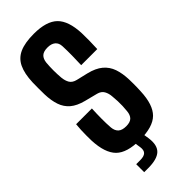

<svg xmlns="http://www.w3.org/2000/svg" viewBox="-302 -853 1046 1046"><g transform="rotate(-45 220.5 -330.0)"><path d="M221 9Q121.5 9 79 -33.5Q36.5 -76 32 -174.5Q31.5 -194 31.5 -215Q31.5 -236 32.5 -256.8Q33.5 -277.5 35.5 -297.5H157Q155 -259 154.8 -221.2Q154.5 -183.5 157 -151Q159.5 -124 174.8 -110.2Q190 -96.5 221 -96.5Q251.5 -96.5 265.5 -110.2Q279.5 -124 282 -151Q284 -171 284.8 -189Q285.5 -207 284.8 -225.5Q284 -244 282 -264.5Q280.5 -289.5 269.8 -308.5Q259 -327.5 234 -334L159.5 -353Q111 -365.5 83 -389.2Q55 -413 42.8 -449Q30.5 -485 29 -534Q28.5 -558.5 28.5 -581.2Q28.5 -604 29 -626.5Q31.5 -692 50.8 -732.2Q70 -772.5 111.2 -790.8Q152.5 -809 221 -809Q317.5 -809 360.8 -766.8Q404 -724.5 408 -626.5Q409 -603.5 408.5 -570Q408 -536.5 406.5 -505.5H282.5Q284 -541.5 284.5 -577.8Q285 -614 283.5 -650Q282.5 -676.5 266.2 -690Q250 -703.5 221 -703.5Q190 -703.5 175.5 -690Q161 -676.5 158 -650Q155.5 -621 155.5 -592Q155.5 -563 158 -534Q160.5 -508 171.2 -490Q182 -472 209 -465.5L274.5 -450Q326 -437.5 355.5 -412.8Q385 -388 397.8 -351Q410.5 -314 412 -264.5Q412.5 -248 412.5 -233.2Q412.5 -218.5 412.2 -204.2Q412 -190 411 -174.5Q407 -76 364.2 -33.5Q321.5 9 221 9ZM113 149.5V88H144Q173.5 88 185.8 76Q198 64 194 37L187 -8.5H254L261 37Q269 96.5 240.8 123Q212.5 149.5 144 149.5Z"/></g></svg>

Font: Big Shoulders Display Thin ExtraBold
Style: Regular
Weight: 800
Version: Version 2.002